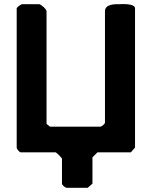

<svg xmlns="http://www.w3.org/2000/svg" viewBox="-20 -727 740 920"><path d="M277 33V153C277 160 293 173 300 173H400L423 153V27L447 3H607L627 -20V-687C627 -712 560 -707 554 -707C533 -707 483 -709 483 -673V-140C483 -133 467 -120 460 -120H220L203 -133V-673C203 -683 176 -707 167 -707H87C81 -707 60 -692 60 -687V-20C60 -13 73 3 80 3H247C255 8 272 25 277 33Z"/></svg>

Font: Asimov Print
Style: C
Weight: 500
Designer: Google
Version: Version 2.000980: 2014